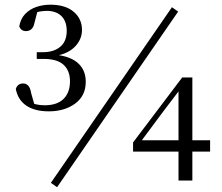

<svg xmlns="http://www.w3.org/2000/svg" viewBox="-20 -758 931 806"><path d="M185.2 -290.6Q125.9 -290.6 90.5 -314.6Q55.1 -338.6 46.3 -384.7Q50.7 -397.5 58.7 -402.5Q66.6 -407.6 76.5 -407.6Q89.4 -407.6 98.2 -398.8Q107 -390.1 111 -366.2L127.8 -307.3L101.1 -330.4Q117.5 -323.4 132.9 -319.7Q148.4 -316.1 167.5 -316.1Q219.9 -316.1 246.9 -342.9Q273.8 -369.8 273.8 -416.7Q273.8 -461.2 247 -485.9Q220.1 -510.7 163.4 -510.7H134.3V-538.9H160.4Q205.6 -538.9 232.8 -561.6Q260.1 -584.3 260.1 -628.4Q260.1 -668.6 238 -690.4Q215.9 -712.3 176.2 -712.3Q161.1 -712.3 145.4 -709.4Q129.7 -706.5 110.9 -698.9L139.5 -719L125.1 -663.7Q121.1 -643.5 111.6 -635.4Q102.2 -627.4 89.1 -627.4Q69.1 -627.4 60.8 -646.6Q65.7 -678.3 85.1 -698.8Q104.4 -719.2 132.1 -728.7Q159.9 -738.3 191.4 -738.3Q254.4 -738.3 289.3 -708.6Q324.2 -679 324.2 -632.6Q324.2 -590.4 291.5 -559.1Q258.8 -527.8 197.1 -521.2L194.5 -529.6Q267.6 -525.9 303.8 -496.1Q340 -466.3 340 -414.7Q340 -355.9 295.6 -323.3Q251.1 -290.6 185.2 -290.6ZM729.4 0V-139.2V-154.3V-383.4H722.4L754.9 -407.9L659.3 -282.1L565.2 -155.5L569.9 -181.2V-169.2H862V-121.6H538.6V-160.1L744.9 -432.9H787.5V0ZM219.6 27.9 193.5 9.6 701.8 -727.7 727.9 -709.4Z"/></svg>

Font: Noto Serif HK ExtraLight
Style: Regular
Weight: 200
Designer: Ryoko NISHIZUKA 西塚涼子 (kana & ideographs); Frank Grießhammer (Latin, Greek & Cyrillic); Wenlong ZHANG 张文龙 (bopomofo); San
Foundry: Adobe
Version: Version 2.002-H1;hotconv 1.1.0;makeotfexe 2.6.0